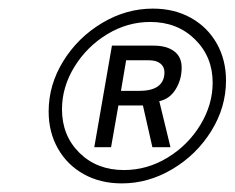

<svg xmlns="http://www.w3.org/2000/svg" viewBox="-20 -793 545 446"><path d="M93 -534Q93 -596 127 -651Q161 -706 217 -739.5Q273 -773 335 -773Q385 -773 423.5 -751.5Q462 -730 483.5 -692Q505 -654 505 -606Q505 -544 471 -489Q437 -434 381 -400.5Q325 -367 263 -367Q213 -367 174.5 -388.5Q136 -410 114.5 -448Q93 -486 93 -534ZM474 -601Q474 -661 433 -701.5Q392 -742 329 -742Q276 -742 229 -713.5Q182 -685 153 -638Q124 -591 124 -539Q124 -478 164.5 -438Q205 -398 268 -398Q322 -398 369.5 -427Q417 -456 445.5 -503Q474 -550 474 -601ZM199 -451 240 -687H337Q367 -687 384.5 -674Q402 -661 402 -636Q402 -608 388 -585.5Q374 -563 350 -558L376 -451H334L312 -548H255L238 -451ZM304 -582Q333 -582 347.5 -593Q362 -604 362 -625Q362 -638 352.5 -645.5Q343 -653 326 -653H273L261 -582Z"/></svg>

Font: Open Sauce One
Style: Italic
Weight: 400
Italic angle: -10°
Designer: Alfredo Marco Pradil
Foundry: Creative Sauce Fz LLC
Version: Version 1.477